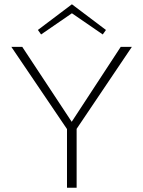

<svg xmlns="http://www.w3.org/2000/svg" viewBox="-20 -877 669 897"><path d="M338 -275V0H293V-274L33 -658H84L315 -308L544 -658H596ZM460 -716 316 -815 172 -716 157 -737 316 -857 475 -737Z"/></svg>

Font: Ysabeau Light
Style: Regular
Weight: 300
Designer: Christian Thalmann (Catharsis Fonts)
Version: Version 0.003